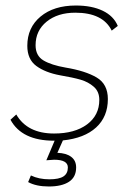

<svg xmlns="http://www.w3.org/2000/svg" viewBox="-20 -500 482 696"><path d="M109 -336Q109 -298 137.5 -281Q166 -264 218 -255Q290 -243 330.5 -219Q371 -195 371 -141Q371 -77 328.5 -38Q286 1 208 9L188 54Q220 55 238 68.5Q256 82 256 107Q256 142 230 159Q204 176 157 176Q111 176 82 160L92 136Q121 150 159 150Q194 150 210 139.5Q226 129 226 107Q226 79 176 79Q170 79 148 81L178 10H176Q59 10 18 -66L39 -85Q79 -16 176 -16Q251 -16 295.5 -49Q340 -82 340 -138Q340 -168 320 -185.5Q300 -203 272.5 -211Q245 -219 198 -227Q144 -237 111.5 -261Q79 -285 79 -334Q79 -400 127 -440Q175 -480 255 -480Q313 -480 352.5 -461Q392 -442 407 -406L385 -389Q353 -454 253 -454Q189 -454 149 -421.5Q109 -389 109 -336Z"/></svg>

Font: KoHo ExtraLight
Style: Italic
Weight: 275
Italic angle: -10°
Version: Version 1.000; ttfautohint (v1.6)